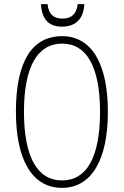

<svg xmlns="http://www.w3.org/2000/svg" viewBox="-20 -899 599 929"><path d="M280 -770C348 -770 385 -810 388 -879H356C350 -832 327 -809 282 -809C237 -809 215 -833 210 -879H178C183 -805 216 -770 280 -770ZM280 10C422 10 502 -124 502 -358C502 -591 423 -724 281 -724C135 -724 57 -602 57 -359C57 -125 136 10 280 10ZM280 -26C160 -26 96 -141 96 -358C96 -572 159 -688 281 -688C400 -688 464 -574 464 -358C464 -139 400 -26 280 -26Z"/></svg>

Font: Kathrein 37 Thin Condensed
Style: Regular
Weight: 250
Width: 3
Designer: Lazydogs Typefoundry, based on Open Sans by Ascender Corporation
Foundry: Lazydogs Typefoundry
Version: Version 1.003;PS 001.003;hotconv 1.0.88;makeotf.lib2.5.64775